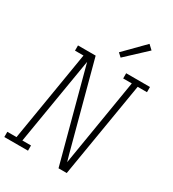

<svg xmlns="http://www.w3.org/2000/svg" viewBox="-242 -1092 1094 1215"><g transform="rotate(30 305.0 -485.0)"><path d="M-15 0V-38H52L161 -697H99V-735H228L395 -110L409 -61L514 -697H451V-735H625V-697H557L441 0H381L201 -674L95 -38H158V0ZM371 -803 345 -827 486 -970 518 -940Z"/></g></svg>

Font: Iosevka Etoile XLtObl
Style: Regular
Weight: 200
Italic angle: -9°
Designer: Belleve Invis
Foundry: Belleve Invis
Version: Version 15.5.2; ttfautohint (v1.8.4)